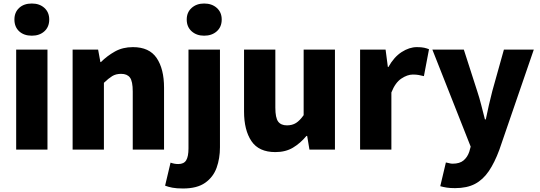

<svg xmlns="http://www.w3.org/2000/svg" viewBox="-20 -851 3069 1092"><path d="M72 0V-569H250V0ZM161 -648Q116 -648 89 -673Q62 -698 62 -740Q62 -781 89 -806Q116 -831 161 -831Q205 -831 232.5 -806Q260 -781 260 -740Q260 -698 232.5 -673Q205 -648 161 -648Z M393 0V-569H538L551 -498H554Q589 -533 633.5 -558Q678 -583 736 -583Q829 -583 871 -521Q913 -459 913 -352V0H735V-330Q735 -389 719 -410Q703 -431 669 -431Q639 -431 618 -418Q597 -405 571 -380V0Z M1021 221Q984 221 960.5 216.5Q937 212 919 205L950 74Q961 78 972 80Q983 82 994 82Q1026 82 1039 60.5Q1052 39 1052 -7V-569H1231V-13Q1231 50 1212 103Q1193 156 1147 188.5Q1101 221 1021 221ZM1141 -648Q1098 -648 1070 -673Q1042 -698 1042 -740Q1042 -781 1070 -806Q1098 -831 1141 -831Q1185 -831 1213 -806Q1241 -781 1241 -740Q1241 -698 1213 -673Q1185 -648 1141 -648Z M1546 14Q1452 14 1410 -48.5Q1368 -111 1368 -217V-569H1546V-239Q1546 -181 1562 -159.5Q1578 -138 1612 -138Q1642 -138 1663.5 -151.5Q1685 -165 1707 -196V-569H1885V0H1740L1727 -78H1723Q1688 -36 1646 -11Q1604 14 1546 14Z M2028 0V-569H2173L2186 -470H2189Q2221 -527 2264.5 -555Q2308 -583 2351 -583Q2377 -583 2392.5 -579.5Q2408 -576 2420 -571L2391 -418Q2375 -422 2361 -424.5Q2347 -427 2328 -427Q2297 -427 2262.5 -404Q2228 -381 2206 -325V0Z M2568 219Q2540 219 2521 216Q2502 213 2484 208L2516 73Q2524 74 2534 77Q2544 80 2554 80Q2595 80 2617 61Q2639 42 2649 12L2657 -17L2439 -569H2618L2694 -333Q2707 -294 2717 -254Q2727 -214 2738 -172H2743Q2751 -213 2760.5 -253Q2770 -293 2780 -333L2846 -569H3016L2820 1Q2793 74 2760 122.5Q2727 171 2681.5 195Q2636 219 2568 219Z"/></svg>

Font: Source Han Sans CN Heavy
Style: Regular
Weight: 900
Designer: Ryoko NISHIZUKA 西塚涼子 (kana, bopomofo & ideographs); Paul D. Hunt (Latin, Greek & Cyrillic); Sandoll Communications 산돌커뮤니
Foundry: Adobe
Version: Version 2.000;hotconv 1.0.107;makeotfexe 2.5.65593